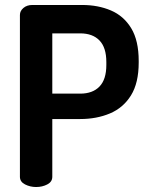

<svg xmlns="http://www.w3.org/2000/svg" viewBox="-20 -751 597 771"><path d="M125 0Q101 0 80.5 -10.5Q60 -21 60 -41V-691Q60 -707 74 -719Q88 -731 110 -731H310Q374 -731 425.5 -709Q477 -687 507 -637.5Q537 -588 537 -506V-500Q537 -418 506 -368Q475 -318 421.5 -295.5Q368 -273 302 -273H190V-41Q190 -21 170 -10.5Q150 0 125 0ZM190 -375H302Q352 -375 379.5 -403.5Q407 -432 407 -490V-502Q407 -560 379.5 -588.5Q352 -617 302 -617H190Z"/></svg>

Font: Dosis ExtraLight
Style: Bold
Weight: 700
Version: Version 3.001; ttfautohint (v1.8.2)